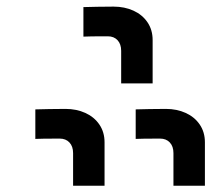

<svg xmlns="http://www.w3.org/2000/svg" viewBox="-20 -648 655 595"><path d="M332 -627.5Q315 -627.5 281 -627Q247 -626.5 238.5 -626V-534.5Q255.5 -535.5 314 -535.5Q333 -535.5 344.2 -523.5Q355.5 -511.5 355.5 -490.5V-389.5H453V-524Q453 -555.5 437 -579Q421 -602.5 393.5 -615Q366 -627.5 332 -627.5ZM183 -310.5Q166 -310.5 132 -310Q98 -309.5 89.5 -309V-217.5Q106.5 -218.5 165 -218.5Q184 -218.5 195.2 -206.5Q206.5 -194.5 206.5 -173.5V-72.5H304V-207Q304 -238.5 288 -262Q272 -285.5 244.5 -298Q217 -310.5 183 -310.5ZM494 -310.5Q477 -310.5 443 -310Q409 -309.5 400.5 -309V-217.5Q417.5 -218.5 476 -218.5Q495 -218.5 506.2 -206.5Q517.5 -194.5 517.5 -173.5V-72.5H615V-207Q615 -238.5 599 -262Q583 -285.5 555.5 -298Q528 -310.5 494 -310.5Z"/></svg>

Font: JuliaMono ExtraBold
Style: Regular
Weight: 800
Monospace: yes
Designer: cormullion
Foundry: corm
Version: Version 0.055; ttfautohint (v1.8.4)